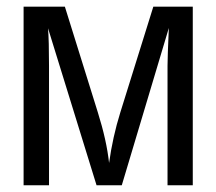

<svg xmlns="http://www.w3.org/2000/svg" viewBox="-20 -548 640 568"><path d="M475.6 0V-353.5Q475.6 -379.4 479.5 -465.3L340.3 0H265.6L122.1 -464.4Q125 -427.7 125 -353.5V0H49.8V-528.3H171.9L269.5 -215.3Q295.4 -132.8 302.7 -65.9Q313.5 -143.6 335.9 -215.3L433.6 -528.3H550.3V0Z"/></svg>

Font: Cousine
Style: Regular
Weight: 400
Monospace: yes
Designer: Steve Matteson
Foundry: Ascender Corporation
Version: Version 1.20